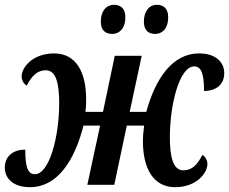

<svg xmlns="http://www.w3.org/2000/svg" viewBox="-38 -768 952 798"><path d="M607 -627C633 -627 661 -645 661 -697C661 -732 642 -748 614 -748C581 -748 560 -720 560 -678C560 -643 578 -627 607 -627ZM429 -627C454 -627 483 -645 483 -697C483 -732 464 -748 436 -748C402 -748 381 -720 381 -678C381 -643 399 -627 429 -627ZM87 10C200 10 272 -100 309 -246H378L325 0H437L489 -246H561C557 -216 556 -198 556 -181C556 -70 598 10 690 10C779 10 824 -49 824 -86C824 -104 814 -118 803 -124C782 -83 760 -60 724 -60C681 -60 668 -117 668 -197C668 -337 709 -492 769 -492C799 -492 810 -461 810 -390C864 -390 894 -420 894 -464C894 -508 861 -546 789 -546C679 -546 608 -442 570 -303H501L551 -536H439L390 -303H317C320 -325 320 -341 320 -356C320 -467 279 -546 187 -546C97 -546 52 -487 52 -451C52 -432 62 -419 73 -412C94 -453 118 -476 152 -476C196 -476 208 -419 208 -339C208 -199 167 -44 107 -44C77 -44 67 -75 67 -146C13 -146 -18 -116 -18 -71C-18 -28 15 10 87 10Z"/></svg>

Font: Noto Serif Condensed SemiBold
Style: Italic
Weight: 600
Width: 3
Italic angle: -12°
Designer: Monotype Design Team
Foundry: Monotype Imaging Inc.
Version: Version 2.014